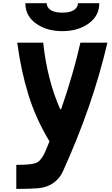

<svg xmlns="http://www.w3.org/2000/svg" viewBox="-20 -1187 707 1217"><path d="M474 -1166.7H609.4Q609.4 -1086.6 542 -1038.1Q474.6 -989.6 375 -989.6Q275.4 -989.6 208 -1038.1Q140.6 -1086.6 140.6 -1166.7H276Q276 -1140 301.4 -1123.4Q326.8 -1106.8 375 -1106.8Q423.2 -1106.8 448.6 -1123.4Q474 -1140 474 -1166.7ZM293.6 -291Q207.7 -432.9 160.5 -585Q113.3 -737 89.2 -916.7H253.9Q278.6 -682.3 361.3 -495.4H367.8Q447.9 -728.5 489.6 -916.7H660.8Q567.1 -514.3 377.6 -98.3Q358.7 -56.6 319.7 -28.3Q280.6 0 224.6 5.9Q177.1 10.4 83.3 10.4V-141.9Q147.1 -141.9 182 -147.5Q216.8 -153 231.1 -169.3Q239.6 -178.4 246.7 -188.5Q253.9 -198.6 261.1 -213.9Q268.2 -229.2 271.5 -236.7Q274.7 -244.1 283.2 -265.3Q291.7 -286.5 293.6 -291Z"/></svg>

Font: Monoid
Style: Bold
Weight: 700
Width: 4
Designer: Andreas Larsen (@larsenwork)
Version: Version 0.61